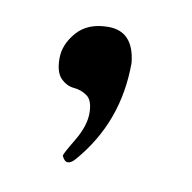

<svg xmlns="http://www.w3.org/2000/svg" viewBox="-41 -139 305 305"><g transform="rotate(10 111.5 13.5)"><path d="M158 -48Q158 48 97 118Q91 125 85.5 125Q80 125 76 116Q76 113 91 88Q106 63 106 42.5Q106 22 96.5 15Q87 8 75 7Q63 6 53.5 -3.5Q44 -13 44 -35.5Q44 -58 61.5 -78Q79 -98 112 -98Q153 -98 158 -48Z"/></g></svg>

Font: Dr Sugiyama
Style: Regular
Weight: 400
Designer: Alejandro Paul
Foundry: Alejandro Paul
Version: Version 1.000